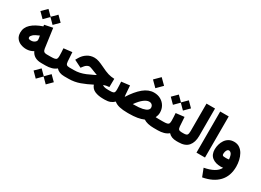

<svg xmlns="http://www.w3.org/2000/svg" viewBox="-28 -1607 3741 2755"><g transform="rotate(30 1842.0 -229.5)"><path d="M115.2 -640.1 200.2 -724.6 283.2 -642.1 365.7 -724.6 450.7 -639.6 365.7 -554.7 283.2 -637.7 200.2 -554.7ZM18.6 -230.5Q18.6 -313.5 82.8 -372.8Q147 -432.1 262.7 -471.2L258.8 -496.1L394.5 -524.4L438.5 -205.6Q442.9 -173.8 457.8 -160.2Q472.7 -146.5 501.5 -146.5H516.6V0H499.5Q371.6 0 327.1 -97.7Q273.4 -64.5 210.4 -64.5Q161.6 -64.5 117.7 -81.8Q73.7 -99.1 46.1 -136Q18.6 -172.9 18.6 -230.5ZM284.7 -332Q214.4 -303.2 188.2 -278.3Q162.1 -253.4 162.1 -236.3Q162.1 -220.7 170.2 -212.9Q178.2 -205.1 207.5 -205.1Q242.7 -205.1 268.1 -223.4Q293.5 -241.7 293.5 -264.6Q293.5 -276.4 292 -288.1Z M891.1 0H879.4Q791 0 744.1 -52.7Q711.4 -24.9 667 -12.5Q622.6 0 569.8 0H497.1V-146.5H570.8Q616.2 -146.5 638.2 -152.1Q660.2 -157.7 667.2 -173.1Q674.3 -188.5 674.3 -218.3Q674.3 -248.5 672.4 -281Q670.4 -313.5 668.5 -342.8L807.1 -358.9L816.9 -207.5Q819.3 -172.9 832.8 -159.7Q846.2 -146.5 880.4 -146.5H891.1ZM457 147.9 542 63.5 625 146 707.5 63.5 792.5 148.4 707.5 233.4 625 150.4 542 233.4Z M1517.6 -190.4Q1489.7 -187.5 1471.7 -184.6Q1453.6 -181.6 1424.8 -170.4Q1430.7 -162.6 1453.4 -154.5Q1476.1 -146.5 1524.4 -146.5H1550.8V0H1522.5Q1442.9 0 1385.7 -24.2Q1328.6 -48.3 1307.1 -108.9Q1222.7 -64.5 1134.3 -32.2Q1045.9 0 949.7 0H871.6V-146.5H951.2Q1002.9 -146.5 1048.3 -156.5Q1093.8 -166.5 1140.4 -185.8Q1187 -205.1 1241.7 -232.4L1274.9 -249.5Q1267.6 -252.4 1260.3 -255.6Q1252.9 -258.8 1243.2 -262.2Q1141.1 -303.7 1123 -303.7Q1105 -303.7 1084.2 -291.5Q1063.5 -279.3 1048.3 -259.3L1020 -223.1L897 -284.7L919.9 -324.7Q952.6 -381.3 1005.9 -415.3Q1059.1 -449.2 1123.5 -449.2Q1161.1 -449.2 1200.7 -435.1Q1240.2 -420.9 1284.2 -399.4Q1328.1 -377.9 1359.4 -364.5Q1390.6 -351.1 1415.5 -343.8Q1440.4 -336.4 1464.8 -332.8Q1489.3 -329.1 1519.5 -327.6Z M2004.9 -597.7 2096.7 -689 2188.5 -597.7 2096.7 -505.9ZM1778.8 -178.2Q1858.9 -305.2 1942.1 -374Q2025.4 -442.9 2115.2 -442.9Q2178.2 -442.9 2226.6 -415.5Q2274.9 -388.2 2302.5 -341.1Q2330.1 -293.9 2330.1 -234.4Q2330.1 -210.9 2324.2 -189.2Q2318.4 -167.5 2309.1 -147.9Q2332 -146.5 2360.8 -146.5H2375.5V0H2360.8Q2253.4 0 2191.4 -40.5Q2103 0 1949.2 0H1924.3Q1847.7 0 1792 -12.9Q1736.3 -25.9 1701.7 -56.2Q1674.8 -28.3 1638.2 -14.2Q1601.6 0 1550.8 0H1531.2V-146.5H1550.3Q1587.4 -146.5 1604.2 -152.6Q1621.1 -158.7 1625.7 -174.3Q1630.4 -189.9 1630.4 -218.3Q1630.4 -247.1 1628.4 -280.3Q1626.5 -313.5 1625 -342.3L1762.7 -358.9L1773.9 -208Q1774.9 -198.7 1776.1 -191.2Q1777.3 -183.6 1778.8 -178.2ZM1947.3 -147Q2038.1 -147 2089.8 -158.9Q2141.6 -170.9 2163.1 -189.9Q2184.6 -209 2184.6 -231Q2184.6 -259.3 2167 -277.3Q2149.4 -295.4 2118.7 -295.4Q2081.5 -295.4 2033.9 -260Q1986.3 -224.6 1930.7 -147Z M2750 0H2738.3Q2649.9 0 2603 -52.7Q2570.3 -24.9 2525.9 -12.5Q2481.4 0 2428.7 0H2356V-146.5H2429.7Q2475.1 -146.5 2497.1 -152.1Q2519 -157.7 2526.1 -173.1Q2533.2 -188.5 2533.2 -218.3Q2533.2 -248.5 2531.2 -281Q2529.3 -313.5 2527.3 -342.8L2666 -358.9L2675.8 -207.5Q2678.2 -172.9 2691.7 -159.7Q2705.1 -146.5 2739.3 -146.5H2750ZM2349.6 -511.2 2434.6 -595.7 2517.6 -513.2 2600.1 -595.7 2685.1 -510.7 2600.1 -425.8 2517.6 -508.8 2434.6 -425.8Z M2730.5 0V-146.5H2770Q2817.9 -146.5 2830.6 -163.3Q2843.3 -180.2 2843.3 -226.1V-681.6H2984.4V-226.6Q2984.4 -121.1 2933.1 -60.5Q2881.8 0 2769.5 0Z M3070.3 -681.6H3211.4V-0.5H3070.3Z M3510.3 -2.9Q3489.7 0 3473.1 0Q3381.8 0 3327.4 -43.5Q3272.9 -86.9 3272.9 -173.8Q3272.9 -213.4 3284.2 -254.2Q3295.4 -294.9 3318.6 -329.6Q3341.8 -364.3 3377.9 -385.3Q3414.1 -406.2 3463.4 -406.2Q3516.6 -406.2 3554.9 -379.9Q3593.3 -353.5 3617.7 -310.1Q3642.1 -266.6 3653.8 -214.4Q3665.5 -162.1 3665.5 -110.4Q3665.5 45.4 3575.7 140.6Q3485.8 235.8 3317.9 266.6L3267.1 135.7Q3358.9 118.7 3421.4 84.5Q3483.9 50.3 3510.3 -2.9ZM3523.9 -148.9Q3516.6 -216.8 3498.5 -239Q3480.5 -261.2 3459.5 -261.2Q3443.4 -261.2 3432.9 -247.6Q3422.4 -233.9 3417.2 -214.4Q3412.1 -194.8 3412.1 -176.3Q3412.1 -159.7 3421.4 -152.1Q3430.7 -144.5 3475.6 -144.5Q3500 -144.5 3523.9 -148.9Z"/></g></svg>

Font: Vazir Black FD-WOL-UI
Style: Black-FD-WOL-UI
Weight: 900
Designer: Saber Rastikerdar
Foundry: Saber Rastikerdar
Version: Version 30.0.0